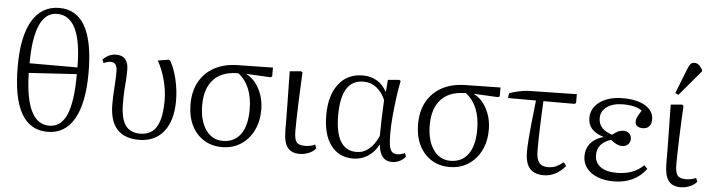

<svg xmlns="http://www.w3.org/2000/svg" viewBox="-48 -1000 4548 1228"><g transform="rotate(5 2226.0 -386.0)"><path d="M283 14Q57 14 57 -387Q57 -580 117 -681Q177 -782 291 -782Q512 -782 512 -385Q512 -190 453.5 -88Q395 14 283 14ZM131 -413H438Q438 -743 279 -743Q206 -743 168.5 -659.5Q131 -576 131 -413ZM290 -26Q366 -26 402 -109.5Q438 -193 438 -370L131 -351Q138 -26 290 -26Z M870 14Q681 14 681 -198Q681 -242 683 -274Q685 -306 687 -337.5Q689 -369 689 -410Q689 -467 648 -467Q627 -467 602 -455L593 -477Q631 -516 678 -516Q757 -516 757 -425Q757 -385 754.5 -356Q752 -327 750 -294.5Q748 -262 748 -211Q748 -115 778.5 -70.5Q809 -26 874 -26Q945 -26 978.5 -80.5Q1012 -135 1012 -251Q1012 -315 994 -382.5Q976 -450 946 -502L1016 -513L1026 -507Q1053 -460 1069 -391.5Q1085 -323 1085 -255Q1085 -128 1028.5 -57Q972 14 870 14Z M1403 14Q1336 14 1285.5 -18Q1235 -50 1207 -107.5Q1179 -165 1179 -241Q1179 -326 1213 -387Q1247 -448 1310 -482Q1373 -516 1461 -517L1684 -521V-464L1674 -458L1519 -466V-464Q1570 -439 1601.5 -378.5Q1633 -318 1633 -245Q1633 -169 1603.5 -110.5Q1574 -52 1522 -19Q1470 14 1403 14ZM1405 -26Q1479 -26 1519 -81.5Q1559 -137 1559 -240Q1559 -395 1466 -466L1452 -465Q1356 -462 1305 -404.5Q1254 -347 1254 -243Q1254 -144 1295 -85Q1336 -26 1405 -26Z M1901 14Q1847 14 1822.5 -20Q1798 -54 1798 -130Q1798 -164 1797.5 -216.5Q1797 -269 1796 -325.5Q1795 -382 1794 -431Q1793 -480 1793 -507L1865 -513L1875 -507Q1873 -468 1870.5 -415Q1868 -362 1866 -306.5Q1864 -251 1863 -204Q1862 -157 1862 -130Q1862 -78 1876.5 -59Q1891 -40 1931 -40Q1966 -40 1996 -54L2005 -30Q1989 -10 1960.5 2Q1932 14 1901 14Z M2245 14Q2153 14 2101.5 -55Q2050 -124 2050 -248Q2050 -375 2106.5 -448Q2163 -521 2262 -521Q2313 -521 2352.5 -497.5Q2392 -474 2415 -430H2417L2423 -507L2496 -513L2505 -507Q2494 -454 2486 -392.5Q2478 -331 2473 -273Q2468 -215 2468 -172Q2468 -118 2473 -89.5Q2478 -61 2490 -49.5Q2502 -38 2525 -38Q2544 -38 2573 -50L2581 -27Q2546 14 2493 14Q2418 14 2408 -89H2406Q2382 -41 2339 -13.5Q2296 14 2245 14ZM2263 -30Q2351 -30 2403 -145Q2403 -194 2405 -256Q2407 -318 2410 -376Q2389 -426 2352.5 -454Q2316 -482 2269 -482Q2126 -482 2126 -254Q2126 -30 2263 -30Z M2864 14Q2797 14 2746.5 -18Q2696 -50 2668 -107.5Q2640 -165 2640 -241Q2640 -326 2674 -387Q2708 -448 2771 -482Q2834 -516 2922 -517L3145 -521V-464L3135 -458L2980 -466V-464Q3031 -439 3062.5 -378.5Q3094 -318 3094 -245Q3094 -169 3064.5 -110.5Q3035 -52 2983 -19Q2931 14 2864 14ZM2866 -26Q2940 -26 2980 -81.5Q3020 -137 3020 -240Q3020 -395 2927 -466L2913 -465Q2817 -462 2766 -404.5Q2715 -347 2715 -243Q2715 -144 2756 -85Q2797 -26 2866 -26Z M3469 14Q3407 14 3378 -20.5Q3349 -55 3349 -129Q3349 -152 3352.5 -202.5Q3356 -253 3363 -320Q3370 -387 3378 -458H3198L3203 -489Q3227 -499 3263.5 -506.5Q3300 -514 3324 -515L3635 -521V-464L3625 -458H3426Q3424 -432 3422.5 -391Q3421 -350 3419 -303.5Q3417 -257 3416.5 -213.5Q3416 -170 3416 -139Q3416 -88 3433.5 -64Q3451 -40 3491 -40Q3521 -40 3544.5 -51Q3568 -62 3590 -80L3607 -57Q3546 14 3469 14Z M3918 14Q3827 14 3772.5 -26Q3718 -66 3718 -132Q3718 -179 3746.5 -213.5Q3775 -248 3828 -263V-264Q3728 -294 3728 -376Q3728 -441 3784.5 -481Q3841 -521 3932 -521Q4023 -521 4076 -488.5Q4129 -456 4129 -400Q4129 -372 4114 -356.5Q4099 -341 4074 -341Q4025 -341 4025 -381Q4025 -394 4031.5 -408Q4038 -422 4057 -452Q4018 -482 3936 -482Q3871 -482 3832.5 -454.5Q3794 -427 3794 -381Q3794 -310 3882 -282Q3904 -300 3920 -307Q3936 -314 3953 -314Q3976 -314 3990 -300.5Q4004 -287 4004 -266Q4004 -244 3989.5 -230Q3975 -216 3951 -216Q3918 -216 3879 -249Q3791 -222 3791 -144Q3791 -96 3828 -69Q3865 -42 3931 -42Q4042 -42 4104 -106L4126 -84Q4052 14 3918 14Z M4347 14Q4293 14 4268.5 -20Q4244 -54 4244 -130Q4244 -164 4243.5 -216.5Q4243 -269 4242 -325.5Q4241 -382 4240 -431Q4239 -480 4239 -507L4311 -513L4321 -507Q4319 -468 4316.5 -415Q4314 -362 4312 -306.5Q4310 -251 4309 -204Q4308 -157 4308 -130Q4308 -78 4322.5 -59Q4337 -40 4377 -40Q4412 -40 4442 -54L4451 -30Q4435 -10 4406.5 2Q4378 14 4347 14ZM4282 -573 4262 -584 4325 -744Q4334 -766 4342.5 -776Q4351 -786 4368 -786Q4383 -786 4395 -776.5Q4407 -767 4419 -746V-735Z"/></g></svg>

Font: Literata 36pt Light
Style: Regular
Weight: 300
Designer: Latin by Veronika Burian and Jose Scaglione. Greek by Irene Vlachou. Cyrillic by Vera Evstafieva.
Foundry: TypeTogether
Version: Version 3.002